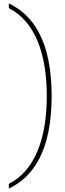

<svg xmlns="http://www.w3.org/2000/svg" viewBox="-20 -824 376 1108"><path d="M31 -804V-777C178 -703 250 -520 250 -270C250 -20 178 163 31 237V264C167 200 278 53 278 -270C278 -593 167 -740 31 -804Z"/></svg>

Font: Noto Serif Sinhala SemiCondensed Thin
Style: Regular
Weight: 100
Width: 4
Designer: Jelle Bosma - Monotype Design Team
Foundry: Monotype Imaging Inc.
Version: Version 2.007